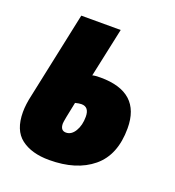

<svg xmlns="http://www.w3.org/2000/svg" viewBox="-108 -640 673 737"><g transform="rotate(20 228.5 -271.5)"><path d="M16 -129Q16 -160 25 -199L100 -553H261L218 -352Q228 -355 251 -355Q415 -355 415 -207Q415 -98 349.5 -44Q284 10 173 10Q101 10 58.5 -22.5Q16 -55 16 -129ZM249 -194Q249 -234 217 -234Q208 -234 192 -230Q175 -150 175 -140Q175 -111 198 -111Q220 -111 234.5 -135Q249 -159 249 -194Z"/></g></svg>

Font: Noto Sans UI CondBlack
Style: Italic
Weight: 900
Width: 3
Italic angle: -12°
Designer: Monotype Design Team
Foundry: Monotype Imaging Inc.
Version: Version 1.001